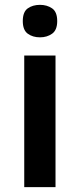

<svg xmlns="http://www.w3.org/2000/svg" viewBox="-20 -772 329 792"><path d="M209 -543V0H80V-543ZM145 -752Q174 -752 195 -737.5Q216 -723 216 -685Q216 -648 195 -633Q174 -618 145 -618Q115 -618 94.5 -633Q74 -648 74 -685Q74 -723 94.5 -737.5Q115 -752 145 -752Z"/></svg>

Font: Noto Sans Adlam Unjoined SemiBold
Style: Regular
Weight: 600
Version: Version 3.001